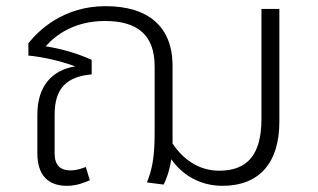

<svg xmlns="http://www.w3.org/2000/svg" viewBox="-20 -591 1030 622"><path d="M827 -562V-206C827 -88 780 -38 690 -38C624 -38 573 -75 539 -126V-378C539 -503 462 -571 322 -571C184 -571 104 -491 72 -451V-411C122 -406 174 -394 224 -376C147 -364 101 -310 101 -220V-95C101 -23 136 11 197 11C228 11 252 1 271 -7L258 -50C244 -45 229 -39 208 -39C175 -39 157 -56 157 -94V-220C157 -306 197 -343 277 -350V-397C229 -419 178 -433 128 -441C159 -476 219 -523 320 -523C425 -523 481 -478 481 -376V-160C481 -79 472 -40 456 0L510 7C521 -14 530 -43 535 -75C570 -25 627 11 701 11C821 11 885 -65 885 -196V-562Z"/></svg>

Font: FiraGO Light
Style: Regular
Weight: 300
Designer: bBox Type
Foundry: bBox Type GmbH
Version: Version 1.001;PS 001.001;hotconv 1.0.88;makeotf.lib2.5.64775